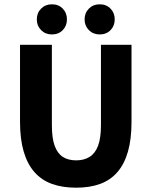

<svg xmlns="http://www.w3.org/2000/svg" viewBox="-20 -860 705 892"><path d="M334 12Q270 12 221.5 -5.5Q173 -23 140 -60.5Q107 -98 90 -156Q73 -214 73 -294V-652H221V-279Q221 -218 234 -182.5Q247 -147 272 -131Q297 -115 334 -115Q370 -115 396 -131Q422 -147 435.5 -182.5Q449 -218 449 -279V-652H591V-294Q591 -214 574.5 -156Q558 -98 525.5 -60.5Q493 -23 445 -5.5Q397 12 334 12ZM221 -700Q191 -700 171 -720Q151 -740 151 -770Q151 -800 171 -820Q191 -840 221 -840Q252 -840 271.5 -820Q291 -800 291 -770Q291 -740 271.5 -720Q252 -700 221 -700ZM443 -700Q413 -700 393 -720Q373 -740 373 -770Q373 -800 393 -820Q413 -840 443 -840Q474 -840 493.5 -820Q513 -800 513 -770Q513 -740 493.5 -720Q474 -700 443 -700Z"/></svg>

Font: Source Sans 3
Style: Bold
Weight: 700
Designer: Paul D. Hunt
Foundry: Adobe
Version: Version 3.052;hotconv 1.1.0;makeotfexe 2.6.0